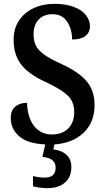

<svg xmlns="http://www.w3.org/2000/svg" viewBox="-20 -744 553 1001"><path d="M264 9 258 35Q302 40 327 63.5Q352 87 352 127Q352 179 318.5 208Q285 237 227 237Q211 237 189 234.5Q167 232 152 227V174Q187 182 213 182Q270 182 270 130Q270 103 252 90Q234 77 201 74L216 9Q124 5 80 -33.5Q36 -72 36 -129Q36 -168 59.5 -188Q83 -208 121 -208Q123 -132 157.5 -87.5Q192 -43 250 -43Q305 -43 336 -74.5Q367 -106 367 -160Q367 -213 333.5 -245.5Q300 -278 219 -316Q129 -357 90 -408Q51 -459 51 -537Q51 -594 78.5 -636Q106 -678 154.5 -701Q203 -724 264 -724Q323 -724 365 -708Q407 -692 428 -665Q449 -638 449 -608Q449 -575 425.5 -556.5Q402 -538 356 -538Q356 -592 330 -631Q304 -670 254 -670Q208 -670 181.5 -642Q155 -614 155 -565Q155 -530 167.5 -505.5Q180 -481 211.5 -458.5Q243 -436 301 -410Q392 -368 432.5 -319.5Q473 -271 473 -196Q473 -107 416.5 -52.5Q360 2 264 9Z"/></svg>

Font: Noto Serif NarrowSemiBold
Style: Regular
Weight: 600
Width: 4
Designer: Monotype Design Team
Foundry: Monotype Imaging Inc.
Version: Version 1.001